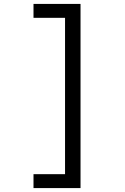

<svg xmlns="http://www.w3.org/2000/svg" viewBox="-20 -850 640 980"><path d="M151 110V39H312V-759H151V-830H391V110Z"/></svg>

Font: Pitagon Sans Mono Light
Style: Regular
Weight: 300
Monospace: yes
Designer: Travis Tran
Foundry: Pitagon
Version: Version 1.001; ttfautohint (v1.8.4.7-5d5b);gftools[0.9.26]